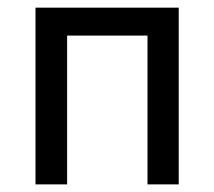

<svg xmlns="http://www.w3.org/2000/svg" viewBox="-20 -484 562 504"><path d="M73.2 -463.9H449.2V0H367.2V-390.6H156.2V0H73.2Z"/></svg>

Font: BF_TEXT
Style: Regular
Weight: 400
Foundry: EA DICE
Version: Version 1.404